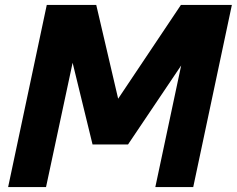

<svg xmlns="http://www.w3.org/2000/svg" viewBox="-20 -760 962 780"><path d="M13 0 170 -740H371L460 -359L715 -740H922L765 0H611L716 -494L500 -173H356L275 -505L167 0Z"/></svg>

Font: Be Vietnam Pro
Style: Bold Italic
Weight: 700
Italic angle: -12°
Designer: Lam Bao, Tony Le, Vietanh Nguyen
Foundry: Yellow Type Foundry
Version: Version 1.002; ttfautohint (v1.8.3)